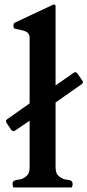

<svg xmlns="http://www.w3.org/2000/svg" viewBox="-20 -823 384 843"><path d="M36 -22C36 -19 35 -16 35 -15C35 -10.3 36.3 -1.8 40 0H294C297.7 -1.8 299 -10.3 299 -15C299 -16 298 -19 298 -22C292.9 -32.2 289.6 -30.6 276 -34C258.1 -34 241.6 -44.8 232 -56C227 -64 224 -75 224 -89V-373L338 -453C342 -456 344 -459 344 -463C344 -465 343 -467 341 -470L320 -500C317 -504 314 -506 310 -506C307 -506 305 -505 303 -503L224 -448V-792C224 -799 223.8 -803 218 -803C214.6 -803 209.9 -801.9 208 -800L46 -724C43 -723 42 -720 40 -718C40 -714 39 -712 39 -711C39 -703 41 -698 45 -697C70.2 -689.8 110 -691.2 110 -658V-369L12 -300C8 -297 6 -294 6 -291C7 -288 8 -286 9 -283L30 -252C33 -249 36 -247 40 -247C42 -248 44 -249 47 -250L110 -293V-89C110 -74 107 -63 102 -56C92.5 -44.9 75.8 -34 58 -34C44.4 -30.6 41.1 -32.2 36 -22Z"/></svg>

Font: fbb
Style: Bold
Weight: 400
Designer: David J. Perry, Michael Sharpe
Version: Version 1.045